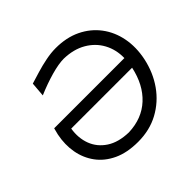

<svg xmlns="http://www.w3.org/2000/svg" viewBox="-173 -925 1135 1135"><g transform="rotate(-45 394.0 -357.5)"><path d="M379 11Q288 11 223.5 -19.2Q159 -49.5 121 -101.2Q83 -153 71.2 -218.5Q59.5 -284 74 -355.5L84.5 -397H671.5Q673 -466.5 642.5 -522.8Q612 -579 554.2 -612.5Q496.5 -646 416 -648Q373 -648 308.2 -629.8Q243.5 -611.5 174.5 -582L182 -673Q216 -683.5 257.5 -696Q299 -708.5 342.8 -717.2Q386.5 -726 426 -726Q515.5 -726 583.8 -693Q652 -660 695.5 -602.2Q739 -544.5 753.5 -469Q768 -393.5 750.5 -309Q731 -216.5 680 -144.2Q629 -72 552.5 -30.5Q476 11 379 11ZM380 -67.5Q492.5 -71.5 565.5 -139.2Q638.5 -207 663.5 -324.5H154.5Q143.5 -255.5 165.2 -198Q187 -140.5 241 -105Q295 -69.5 380 -67.5Z"/></g></svg>

Font: Commissioner Flair
Style: Italic
Weight: 400
Italic angle: -12°
Designer: Kostas Bartsokas
Foundry: Kostas Bartsokas
Version: Version 1.000; ttfautohint (v1.8.3)